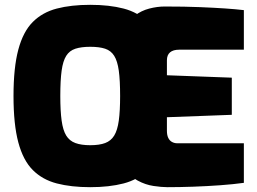

<svg xmlns="http://www.w3.org/2000/svg" viewBox="-20 -770 1067 796"><path d="M354 6Q275 6 215.5 -9.5Q156 -25 116 -65Q76 -105 56 -179.5Q36 -254 36 -372Q36 -490 56 -564.5Q76 -639 116 -679Q156 -719 215.5 -734.5Q275 -750 354 -750Q433 -750 492.5 -734.5Q552 -719 592 -679Q632 -639 652 -564.5Q672 -490 672 -372Q672 -254 652 -179.5Q632 -105 592 -65Q552 -25 492.5 -9.5Q433 6 354 6ZM354 -168Q392 -168 416 -177Q440 -186 453.5 -208Q467 -230 472.5 -270Q478 -310 478 -372Q478 -437 472.5 -477Q467 -517 453.5 -538.5Q440 -560 416 -568Q392 -576 354 -576Q317 -576 292.5 -568Q268 -560 254.5 -538.5Q241 -517 235.5 -477Q230 -437 230 -372Q230 -310 235.5 -270Q241 -230 254.5 -208Q268 -186 292.5 -177Q317 -168 354 -168ZM674 6Q650 6 616.5 1Q583 -4 551.5 -21Q520 -38 499 -73.5Q478 -109 478 -171V-559Q478 -613 495 -649Q512 -685 539 -705.5Q566 -726 599 -734.5Q632 -743 663 -743Q747 -743 807.5 -740.5Q868 -738 912.5 -735Q957 -732 991 -728V-564H723Q698 -564 685 -553Q672 -542 672 -520V-458L941 -448V-294L672 -284V-228Q672 -210 677.5 -198.5Q683 -187 693 -181.5Q703 -176 715 -176H991V-12Q948 -6 893 -2Q838 2 781 4Q724 6 674 6Z"/></svg>

Font: Exo Thin Black
Style: Regular
Weight: 900
Version: Version 2.000